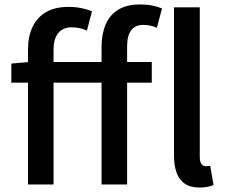

<svg xmlns="http://www.w3.org/2000/svg" viewBox="-20 -830 1015 864"><path d="M106 0V-608Q106 -664 125.5 -707Q145 -750 185.5 -774.5Q226 -799 289 -799Q319 -799 346 -793.5Q373 -788 394 -779L371 -692Q355 -700 338 -703.5Q321 -707 301 -707Q264 -707 242.5 -681.5Q221 -656 221 -606V0ZM437 0V-619Q437 -676 455 -719Q473 -762 511.5 -786Q550 -810 611 -810Q640 -810 665 -805Q690 -800 709 -792L686 -705Q656 -718 625 -718Q589 -718 570.5 -694Q552 -670 552 -620V0ZM31 -458V-544L112 -551H663V-458ZM878 14Q837 14 811.5 -3.5Q786 -21 774.5 -53.5Q763 -86 763 -130V-797H879V-124Q879 -101 887 -91.5Q895 -82 905 -82Q910 -82 914.5 -82.5Q919 -83 926 -84L941 3Q930 7 915 10.5Q900 14 878 14Z"/></svg>

Font: Noto Sans SC Medium
Style: Regular
Weight: 500
Designer: Ryoko NISHIZUKA  (kana, bopomofo & ideographs); Paul D. Hunt (Latin, Greek & Cyrillic); Sandoll Communications , Soo-you
Foundry: Adobe
Version: Version 2.004-H2;hotconv 1.0.118;makeotfexe 2.5.65603